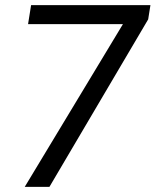

<svg xmlns="http://www.w3.org/2000/svg" viewBox="-20 -731 608 751"><path d="M568.4 -710.9H101.6L89.8 -636.7H460.9L76.7 0H173.3L559.6 -655.3Z"/></svg>

Font: Roboto
Style: Italic
Weight: 400
Italic angle: -12°
Designer: Google
Version: Version 2.137; 2017